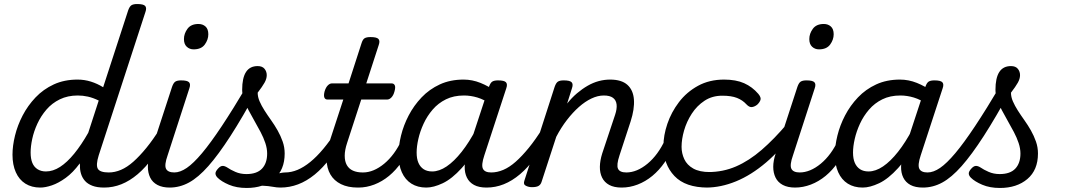

<svg xmlns="http://www.w3.org/2000/svg" viewBox="-20 -914 5295 953"><path d="M180 17Q137 17 106 -2.5Q75 -22 58.5 -59Q42 -96 42 -146Q42 -190 54.5 -241Q67 -292 92.5 -341Q118 -390 156.5 -430.5Q195 -471 247 -495Q299 -519 365 -519Q399 -519 431 -509Q463 -499 492 -481L616 -862Q623 -882 632.5 -888Q642 -894 661 -894Q692 -894 700.5 -884.5Q709 -875 702 -855L470 -143Q455 -95 465.5 -76.5Q476 -58 520 -58Q532 -58 537.5 -46.5Q543 -35 540.5 -20.5Q538 -6 527 5.5Q516 17 497 17Q462 17 438.5 8Q415 -1 401.5 -16.5Q388 -32 382 -52Q376 -72 377 -93L376 -103Q342 -57 306 -31Q270 -5 237.5 6Q205 17 180 17ZM208 -63Q243 -63 278 -85.5Q313 -108 348.5 -151.5Q384 -195 418 -255L470 -415Q441 -429 416 -434.5Q391 -440 366 -440Q316 -440 277 -421Q238 -402 210.5 -370Q183 -338 165.5 -300Q148 -262 140 -224.5Q132 -187 132 -157Q132 -126 140.5 -105.5Q149 -85 166.5 -74Q184 -63 208 -63Z M497 17Q483 17 476.5 5.5Q470 -6 472.5 -20.5Q475 -35 487 -46.5Q499 -58 520 -58Q550 -58 580.5 -71Q611 -84 642 -111.5Q673 -139 706.5 -180Q740 -221 775 -277Q784 -290 796 -289Q808 -288 814.5 -278.5Q821 -269 815 -257Q779 -187 741 -135Q703 -83 663.5 -49.5Q624 -16 582.5 0.5Q541 17 497 17Z M823 17Q786 17 761.5 4Q737 -9 725.5 -32.5Q714 -56 714 -86Q714 -116 726 -152L834 -483Q841 -503 850.5 -509Q860 -515 879 -515Q910 -515 918.5 -505.5Q927 -496 920 -476L812 -143Q795 -95 804 -76.5Q813 -58 846 -58Q860 -58 866 -46.5Q872 -35 869.5 -20.5Q867 -6 855.5 5.5Q844 17 823 17ZM941 -669Q921 -669 907 -682Q893 -695 893 -720Q893 -747 910.5 -771Q928 -795 965 -795Q986 -795 1000 -782.5Q1014 -770 1014 -744Q1014 -717 996.5 -693Q979 -669 941 -669Z M822 17Q803 17 797 5.5Q791 -6 795.5 -20.5Q800 -35 813 -46.5Q826 -58 845 -58Q874 -58 907 -80.5Q940 -103 982.5 -153.5Q1025 -204 1080.5 -287.5Q1136 -371 1209 -494Q1217 -507 1231.5 -505Q1246 -503 1255.5 -492.5Q1265 -482 1258 -468Q1184 -332 1124 -239Q1064 -146 1014 -89.5Q964 -33 918 -8Q872 17 822 17Z M1373 17Q1354 17 1333 13Q1312 9 1286 8Q1260 7 1226 13L1258 -17Q1287 -29 1313 -38.5Q1339 -48 1361 -53Q1383 -58 1396 -58Q1405 -58 1407.5 -46.5Q1410 -35 1406.5 -20.5Q1403 -6 1394 5.5Q1385 17 1373 17ZM1204 19Q1154 19 1116.5 3Q1079 -13 1060 -32Q1050 -42 1049.5 -52.5Q1049 -63 1063 -78Q1074 -90 1084.5 -90.5Q1095 -91 1109 -82Q1123 -72 1148 -61Q1173 -50 1203 -50Q1255 -50 1280.5 -77Q1306 -104 1306 -152Q1306 -177 1297 -204Q1288 -231 1273.5 -258.5Q1259 -286 1243.5 -313Q1228 -340 1213.5 -367.5Q1199 -395 1190.5 -420Q1182 -445 1182 -468Q1182 -527 1201 -556.5Q1220 -586 1259 -586Q1282 -586 1293 -572.5Q1304 -559 1304 -541Q1304 -523 1293 -503.5Q1282 -484 1259 -454Q1259 -433 1268.5 -411Q1278 -389 1293 -365.5Q1308 -342 1325.5 -317.5Q1343 -293 1358 -266.5Q1373 -240 1383 -211.5Q1393 -183 1393 -152Q1393 -70 1340.5 -25.5Q1288 19 1204 19Z M1372 17Q1358 17 1351.5 5.5Q1345 -6 1347.5 -20.5Q1350 -35 1362 -46.5Q1374 -58 1395 -58Q1426 -58 1457 -71Q1488 -84 1520 -110Q1552 -136 1585 -175.5Q1618 -215 1652 -268Q1661 -282 1672.5 -281Q1684 -280 1691 -270.5Q1698 -261 1693 -249Q1658 -181 1620.5 -131Q1583 -81 1542.5 -48Q1502 -15 1459.5 1Q1417 17 1372 17Z M1756 17Q1707 17 1672.5 0Q1638 -17 1620 -48Q1602 -79 1601 -121.5Q1600 -164 1617 -215L1684 -420H1605Q1594 -420 1590 -430Q1586 -440 1591 -460Q1597 -480 1607 -490Q1617 -500 1627 -500H1710L1774 -698Q1780 -718 1789.5 -724Q1799 -730 1819 -730Q1850 -730 1858.5 -720.5Q1867 -711 1860 -691L1798 -500H1924Q1935 -500 1939.5 -490.5Q1944 -481 1938 -460Q1933 -441 1923 -430.5Q1913 -420 1902 -420H1773L1703 -205Q1691 -169 1691 -141Q1691 -113 1701.5 -94.5Q1712 -76 1732 -67Q1752 -58 1780 -58Q1794 -58 1799.5 -46.5Q1805 -35 1803 -20.5Q1801 -6 1789 5.5Q1777 17 1756 17Z M1759 17Q1745 17 1738.5 5.5Q1732 -6 1734.5 -20.5Q1737 -35 1749 -46.5Q1761 -58 1782 -58Q1808 -58 1834.5 -69Q1861 -80 1887 -101.5Q1913 -123 1935 -153Q1957 -183 1974 -220Q1979 -235 1991.5 -234.5Q2004 -234 2013.5 -224.5Q2023 -215 2019 -201Q2001 -150 1973 -109.5Q1945 -69 1911 -41Q1877 -13 1838 2Q1799 17 1759 17Z M2096 17Q2053 17 2022 -2.5Q1991 -22 1974.5 -59Q1958 -96 1958 -146Q1958 -190 1970.5 -241Q1983 -292 2008.5 -341Q2034 -390 2072.5 -430.5Q2111 -471 2163 -495Q2215 -519 2281 -519Q2324 -519 2365 -502.5Q2406 -486 2439 -461L2426 -392Q2383 -420 2349.5 -430Q2316 -440 2283 -440Q2232 -440 2193.5 -421Q2155 -402 2127.5 -370Q2100 -338 2082.5 -300Q2065 -262 2056.5 -224.5Q2048 -187 2048 -157Q2048 -126 2057 -105.5Q2066 -85 2083 -74Q2100 -63 2125 -63Q2160 -63 2197 -88Q2234 -113 2271.5 -160.5Q2309 -208 2343 -273L2365 -229Q2321 -134 2272 -80Q2223 -26 2177.5 -4.5Q2132 17 2096 17ZM2395 17Q2357 17 2333 4Q2309 -9 2297.5 -32.5Q2286 -56 2286.5 -86.5Q2287 -117 2298 -152L2407 -483Q2414 -503 2423.5 -509Q2433 -515 2452 -515Q2483 -515 2491.5 -505.5Q2500 -496 2493 -476L2384 -143Q2368 -95 2377 -76.5Q2386 -58 2418 -58Q2432 -58 2437.5 -46.5Q2443 -35 2441 -20.5Q2439 -6 2427.5 5.5Q2416 17 2395 17Z M2395 17Q2381 17 2374.5 5.5Q2368 -6 2370.5 -20.5Q2373 -35 2385 -46.5Q2397 -58 2418 -58Q2448 -58 2478.5 -71Q2509 -84 2540 -111.5Q2571 -139 2604.5 -180Q2638 -221 2673 -277Q2682 -290 2694 -289Q2706 -288 2712.5 -278.5Q2719 -269 2713 -257Q2677 -187 2639 -135Q2601 -83 2561.5 -49.5Q2522 -16 2480.5 0.5Q2439 17 2395 17Z M3066 17Q3028 17 3004 4Q2980 -9 2968.5 -32.5Q2957 -56 2957.5 -86.5Q2958 -117 2969 -152L3033 -344Q3043 -374 3040.5 -395.5Q3038 -417 3022.5 -428.5Q3007 -440 2977 -440Q2947 -440 2915.5 -425Q2884 -410 2853.5 -383Q2823 -356 2794 -318.5Q2765 -281 2741 -235L2668 -11Q2664 2 2653.5 8.5Q2643 15 2620 15Q2604 15 2590 8Q2576 1 2583 -18L2733 -483Q2740 -503 2749.5 -509Q2759 -515 2778 -515Q2809 -515 2817.5 -505.5Q2826 -496 2819 -476L2795 -400Q2818 -429 2844 -451Q2870 -473 2897 -488.5Q2924 -504 2952 -511.5Q2980 -519 3008 -519Q3065 -519 3094 -493Q3123 -467 3126.5 -420Q3130 -373 3110 -311L3055 -143Q3039 -95 3047.5 -76.5Q3056 -58 3089 -58Q3103 -58 3109 -46.5Q3115 -35 3112.5 -20.5Q3110 -6 3098.5 5.5Q3087 17 3066 17Z M3066 17Q3052 17 3045.5 5.5Q3039 -6 3041.5 -20.5Q3044 -35 3056 -46.5Q3068 -58 3089 -58Q3115 -58 3141.5 -69Q3168 -80 3194 -101.5Q3220 -123 3242 -153Q3264 -183 3281 -220Q3286 -235 3298.5 -234.5Q3311 -234 3320.5 -224.5Q3330 -215 3326 -201Q3308 -150 3280 -109.5Q3252 -69 3218 -41Q3184 -13 3145 2Q3106 17 3066 17Z M3493 17Q3382 17 3327.5 -40.5Q3273 -98 3273 -189Q3273 -242 3292.5 -299.5Q3312 -357 3350 -407Q3388 -457 3444.5 -488Q3501 -519 3574 -519Q3633 -519 3673.5 -501Q3714 -483 3744 -448Q3759 -430 3754.5 -417.5Q3750 -405 3738 -394Q3725 -384 3712 -382.5Q3699 -381 3685 -396Q3666 -417 3638 -428Q3610 -439 3565 -439Q3515 -439 3477 -414Q3439 -389 3413.5 -349.5Q3388 -310 3375.5 -266.5Q3363 -223 3363 -185Q3363 -153 3376.5 -124Q3390 -95 3421 -77.5Q3452 -60 3503 -60Q3517 -60 3522.5 -48.5Q3528 -37 3526 -21.5Q3524 -6 3515.5 5.5Q3507 17 3493 17Z M3485 17Q3469 17 3463 5.5Q3457 -6 3458.5 -21.5Q3460 -37 3469.5 -48.5Q3479 -60 3496 -60Q3569 -60 3633.5 -88Q3698 -116 3760.5 -170Q3823 -224 3888 -301Q3893 -308 3904.5 -302Q3916 -296 3923.5 -285.5Q3931 -275 3925 -267Q3857 -171 3783 -108Q3709 -45 3633.5 -14Q3558 17 3485 17Z M3927 17Q3890 17 3865.5 4Q3841 -9 3829.5 -32.5Q3818 -56 3818 -86Q3818 -116 3830 -152L3938 -483Q3945 -503 3954.5 -509Q3964 -515 3983 -515Q4014 -515 4022.5 -505.5Q4031 -496 4024 -476L3916 -143Q3899 -95 3908 -76.5Q3917 -58 3950 -58Q3964 -58 3970 -46.5Q3976 -35 3973.5 -20.5Q3971 -6 3959.5 5.5Q3948 17 3927 17ZM4045 -669Q4025 -669 4011 -682Q3997 -695 3997 -720Q3997 -747 4014.5 -771Q4032 -795 4069 -795Q4090 -795 4104 -782.5Q4118 -770 4118 -744Q4118 -717 4100.5 -693Q4083 -669 4045 -669Z M3926 17Q3912 17 3905.5 5.5Q3899 -6 3901.5 -20.5Q3904 -35 3916 -46.5Q3928 -58 3949 -58Q3975 -58 4001.5 -69Q4028 -80 4054 -101.5Q4080 -123 4102 -153Q4124 -183 4141 -220Q4146 -235 4158.5 -234.5Q4171 -234 4180.5 -224.5Q4190 -215 4186 -201Q4168 -150 4140 -109.5Q4112 -69 4078 -41Q4044 -13 4005 2Q3966 17 3926 17Z M4262 17Q4219 17 4188 -2.5Q4157 -22 4140.5 -59Q4124 -96 4124 -146Q4124 -190 4136.5 -241Q4149 -292 4174.5 -341Q4200 -390 4238.5 -430.5Q4277 -471 4329 -495Q4381 -519 4447 -519Q4490 -519 4531 -502.5Q4572 -486 4605 -461L4592 -392Q4549 -420 4515.5 -430Q4482 -440 4449 -440Q4398 -440 4359.5 -421Q4321 -402 4293.5 -370Q4266 -338 4248.5 -300Q4231 -262 4222.5 -224.5Q4214 -187 4214 -157Q4214 -126 4223 -105.5Q4232 -85 4249 -74Q4266 -63 4291 -63Q4326 -63 4363 -88Q4400 -113 4437.5 -160.5Q4475 -208 4509 -273L4531 -229Q4487 -134 4438 -80Q4389 -26 4343.5 -4.5Q4298 17 4262 17ZM4561 17Q4523 17 4499 4Q4475 -9 4463.5 -32.5Q4452 -56 4452.5 -86.5Q4453 -117 4464 -152L4573 -483Q4580 -503 4589.5 -509Q4599 -515 4618 -515Q4649 -515 4657.5 -505.5Q4666 -496 4659 -476L4550 -143Q4534 -95 4543 -76.5Q4552 -58 4584 -58Q4598 -58 4603.5 -46.5Q4609 -35 4607 -20.5Q4605 -6 4593.5 5.5Q4582 17 4561 17Z M4561 17Q4542 17 4536 5.5Q4530 -6 4534.5 -20.5Q4539 -35 4552 -46.5Q4565 -58 4584 -58Q4613 -58 4646 -80.5Q4679 -103 4721.5 -153.5Q4764 -204 4819.5 -287.5Q4875 -371 4948 -494Q4956 -507 4970.5 -505Q4985 -503 4994.5 -492.5Q5004 -482 4997 -468Q4923 -332 4863 -239Q4803 -146 4753 -89.5Q4703 -33 4657 -8Q4611 17 4561 17Z M4943 19Q4893 19 4855.5 3Q4818 -13 4799 -32Q4789 -42 4788.5 -52.5Q4788 -63 4802 -78Q4813 -90 4823.5 -90.5Q4834 -91 4848 -82Q4862 -72 4887 -61Q4912 -50 4942 -50Q4994 -50 5019.5 -77Q5045 -104 5045 -152Q5045 -177 5036 -204Q5027 -231 5012.5 -258.5Q4998 -286 4982.5 -313Q4967 -340 4952.5 -367.5Q4938 -395 4929.5 -420Q4921 -445 4921 -468Q4921 -527 4940 -556.5Q4959 -586 4998 -586Q5021 -586 5032 -572.5Q5043 -559 5043 -541Q5043 -523 5032 -503.5Q5021 -484 4998 -454Q4998 -433 5007.5 -411Q5017 -389 5032 -365.5Q5047 -342 5064.5 -317.5Q5082 -293 5097 -266.5Q5112 -240 5122 -211.5Q5132 -183 5132 -152Q5132 -70 5079.5 -25.5Q5027 19 4943 19Z"/></svg>

Font: Playwrite HR
Style: Regular
Weight: 400
Designer: Veronika Burian, José Scaglione
Foundry: TypeTogether
Version: Version 1.002